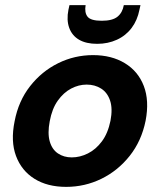

<svg xmlns="http://www.w3.org/2000/svg" viewBox="-20 -722 625 749"><path d="M238 7Q165 7 114.5 -24.5Q64 -56 42.5 -113.5Q21 -171 37 -249Q52 -328 97.5 -386Q143 -444 207 -475.5Q271 -507 343 -507Q415 -507 467 -475.5Q519 -444 541 -386.5Q563 -329 548 -251Q532 -172 486 -114Q440 -56 375.5 -24.5Q311 7 238 7ZM260 -108Q292 -108 323 -123.5Q354 -139 377.5 -170.5Q401 -202 411 -251Q420 -298 409.5 -329.5Q399 -361 374.5 -376.5Q350 -392 318 -392Q287 -392 257.5 -376.5Q228 -361 205.5 -329.5Q183 -298 174 -249Q165 -202 174 -170.5Q183 -139 206 -123.5Q229 -108 260 -108ZM524 -684Q516 -643 493.5 -613Q471 -583 436 -567Q401 -551 359 -551Q316 -551 288.5 -567Q261 -583 250 -613.5Q239 -644 247 -684L251 -702H314Q309 -673 321.5 -657Q334 -641 377 -641Q419 -641 438.5 -657Q458 -673 463 -702H528Z"/></svg>

Font: Albert Sans
Style: Bold Italic
Weight: 700
Italic angle: -11.25°
Designer: Andreas Rasmussen
Foundry: a.Foundry
Version: Version 1.025